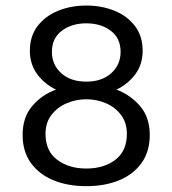

<svg xmlns="http://www.w3.org/2000/svg" viewBox="-20 -644 606 675"><path d="M283.5 10.5Q218.5 10.5 168 -10.2Q117.5 -31 88.5 -71.2Q59.5 -111.5 59.5 -169.5Q59.5 -231.5 93.2 -271.2Q127 -311 177 -329Q137 -348 111 -383Q85 -418 85 -466Q85 -517 112.2 -552.5Q139.5 -588 184.5 -606.2Q229.5 -624.5 283.5 -624.5Q337.5 -624.5 382.5 -606.2Q427.5 -588 454.5 -552.5Q481.5 -517 481.5 -466Q481.5 -417.5 455.5 -382.8Q429.5 -348 389.5 -329Q438.5 -310.5 472.5 -271Q506.5 -231.5 506.5 -169.5Q506.5 -111.5 477.8 -71.2Q449 -31 398.8 -10.2Q348.5 10.5 283.5 10.5ZM140 -173Q140 -113.5 180.8 -82.5Q221.5 -51.5 283.5 -51.5Q345.5 -51.5 385.8 -82.5Q426 -113.5 426 -173Q426 -212.5 405.8 -239.5Q385.5 -266.5 353 -280.8Q320.5 -295 283.5 -295Q247 -295 214 -280.8Q181 -266.5 160.5 -239.5Q140 -212.5 140 -173ZM162.5 -461.5Q162.5 -416.5 195.2 -386.8Q228 -357 283.5 -357Q338.5 -357 371.2 -386.8Q404 -416.5 404 -461.5Q404 -510 369.2 -536Q334.5 -562 283.5 -562Q232.5 -562 197.5 -536Q162.5 -510 162.5 -461.5Z"/></svg>

Font: Sono
Style: Regular
Weight: 400
Designer: Tyler Finck
Foundry: Tyler Finck
Version: Version 2.112